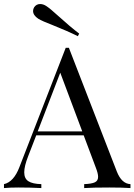

<svg xmlns="http://www.w3.org/2000/svg" viewBox="-27 -956 683 976"><path d="M0 0ZM636.2 -20V0Q595.2 -2.9 528.8 -2.9Q443.4 -2.9 400.9 0V-20Q439 -21.5 455.3 -29.3Q471.7 -37.1 471.7 -57.1Q471.7 -74.2 460 -104L398.4 -268.1H157.2L116.2 -162.1Q96.2 -111.3 96.2 -80.1Q96.2 -48.3 117.4 -34.7Q138.7 -21 183.1 -20V0Q126 -2.9 67.9 -2.9Q22.9 -2.9 -6.8 0V-20Q43 -31.2 71.8 -106.9L307.1 -712.9H323.2L566.9 -84Q591.3 -22 636.2 -20ZM279.3 -586.4 164.6 -288.1H391.1ZM269 -875Q331.1 -818.8 375.5 -785.2L368.7 -772Q316.9 -797.9 238.8 -829.1Q189.5 -847.7 167.5 -860.8Q141.1 -878.4 141.1 -900.4Q141.1 -909.7 146.5 -918.9Q157.7 -935.5 177.2 -935.5Q192.4 -935.5 207.5 -925.8Q227.5 -913.1 269 -875Z"/></svg>

Font: Playfair Display SC
Style: Regular
Weight: 400
Designer: Claus Eggers Sørensen
Foundry: Claus Eggers Sørensen
Version: Version 1.004;PS 001.004;hotconv 1.0.70;makeotf.lib2.5.58329